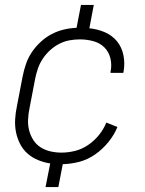

<svg xmlns="http://www.w3.org/2000/svg" viewBox="-20 -655 590 780"><path d="M165 105 184 9Q158 5 134 -5Q110 -15 91.5 -31.5Q73 -48 61.5 -70.5Q50 -93 45 -118Q40 -143 41.5 -170Q43 -197 49 -225L72 -345Q77 -370 85.5 -395Q94 -420 109 -442.5Q124 -465 145 -484.5Q166 -504 190 -516.5Q214 -529 239.5 -535Q265 -541 291 -542L309 -635H361L343 -540Q376 -537 406 -524Q436 -511 455.5 -487Q475 -463 481.5 -430.5Q488 -398 482 -364L481 -359H429V-363Q435 -391 428.5 -418Q422 -445 403.5 -463Q385 -481 358.5 -488Q332 -495 304 -495Q283 -495 261.5 -491Q240 -487 220 -476.5Q200 -466 183 -450.5Q166 -435 153.5 -416Q141 -397 134 -376.5Q127 -356 123 -336L100 -216Q95 -192 94 -169Q93 -146 98.5 -125Q104 -104 115.5 -86Q127 -68 145 -56.5Q163 -45 185 -40Q207 -35 230 -35Q257 -35 285 -42Q313 -49 338 -66Q363 -83 382 -106.5Q401 -130 412 -157L457 -139Q444 -107 420.5 -78Q397 -49 367 -28Q337 -7 303.5 2Q270 11 235 12L217 105Z"/></svg>

Font: Lode Dark
Style: Italic
Weight: 400
Italic angle: -11°
Monospace: yes
Designer: Belleve Invis
Foundry: Belleve Invis
Version: Version 29.2.0; ttfautohint (v1.8.3)